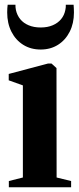

<svg xmlns="http://www.w3.org/2000/svg" viewBox="-20 -794 334 814"><path d="M17.5 0V-26.5L77 -41.5V-432L17 -453.5V-480.5L183 -524.5H198.5L219.5 -505.5L220 -41.5L281.5 -26.5V0ZM152.5 -584Q110.5 -584 78.5 -604Q46.5 -624 28.5 -659.5Q10.5 -695 10.5 -741Q10.5 -751 11 -758.5Q11.5 -766 12.5 -774H45.5Q45.5 -769 45.8 -763.2Q46 -757.5 47.5 -751.5Q52.5 -729 66 -712.5Q79.5 -696 101.5 -686.8Q123.5 -677.5 152.5 -677.5Q181.5 -677.5 203.2 -686.8Q225 -696 238.8 -712.5Q252.5 -729 257 -751.5Q258.5 -757.5 258.8 -763.2Q259 -769 259 -774H292Q292.5 -766 293 -758.5Q293.5 -751 293.5 -741Q293.5 -695 275.5 -659.5Q257.5 -624 225.8 -604Q194 -584 152.5 -584Z"/></svg>

Font: Merriweather 120pt
Style: Bold
Weight: 700
Designer: Eben Sorkin
Foundry: Eben Sorkin
Version: Version 2.100